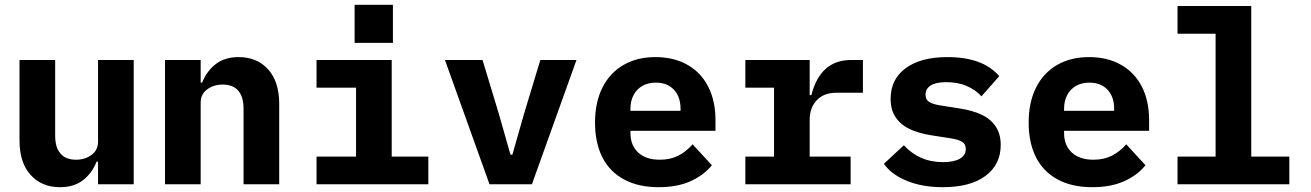

<svg xmlns="http://www.w3.org/2000/svg" viewBox="-20 -765 5440 797"><path d="M387 -94H381Q362 -46 324.5 -17Q287 12 229 12Q153 12 107 -39Q61 -90 61 -182V-516H209V-202Q209 -153 231 -127.5Q253 -102 296 -102Q333 -102 360 -122Q387 -142 387 -177V-516H535V0H387Z M665 0V-516H813V-422H819Q838 -470 875.5 -499Q913 -528 971 -528Q1047 -528 1093 -477Q1139 -426 1139 -334V0H991V-314Q991 -363 969 -388.5Q947 -414 904 -414Q867 -414 840 -394Q813 -374 813 -339V0Z M1294 -115H1458V-401H1294V-516H1606V-115H1758V0H1294ZM1611 -745V-587H1452V-745Z M2012 0 1827 -516H1983L2050 -295L2099 -123H2107L2156 -295L2223 -516H2373L2188 0Z M2450 -256Q2450 -340 2480.5 -401Q2511 -462 2567.5 -495Q2624 -528 2701 -528Q2777 -528 2833.5 -496Q2890 -464 2920 -405Q2950 -346 2950 -266V-222H2597V-213Q2597 -162 2629 -132Q2661 -102 2719 -102Q2763 -102 2796 -119Q2829 -136 2855 -166L2935 -79Q2902 -38 2847 -13Q2792 12 2714 12Q2629 12 2569.5 -20.5Q2510 -53 2480 -113Q2450 -173 2450 -256ZM2597 -313V-305H2805V-313Q2805 -363 2777.5 -392.5Q2750 -422 2702 -422Q2670 -422 2646.5 -408.5Q2623 -395 2610 -370.5Q2597 -346 2597 -313Z M3074 -115H3193V-401H3074V-516H3341V-370H3348Q3385 -516 3513 -516H3562V-380H3452Q3399 -380 3370 -348.5Q3341 -317 3341 -268V-115H3511V0H3074Z M3649 -85 3732 -162Q3763 -128 3803.5 -110Q3844 -92 3895 -92Q3939 -92 3964 -106Q3989 -120 3989 -147Q3989 -167 3973.5 -176.5Q3958 -186 3925 -191L3842 -204Q3793 -212 3756.5 -229Q3720 -246 3698.5 -277Q3677 -308 3677 -355Q3677 -436 3739.5 -482Q3802 -528 3913 -528Q4060 -528 4128 -449L4054 -365Q4030 -392 3993 -408Q3956 -424 3908 -424Q3866 -424 3844 -410.5Q3822 -397 3822 -372Q3822 -351 3837.5 -341.5Q3853 -332 3886 -327L3968 -314Q4018 -306 4054.5 -289Q4091 -272 4112.5 -241Q4134 -210 4134 -163Q4134 -82 4071 -35Q4008 12 3894 12Q3809 12 3745 -14Q3681 -40 3649 -85Z M4250 -256Q4250 -340 4280.5 -401Q4311 -462 4367.5 -495Q4424 -528 4501 -528Q4577 -528 4633.5 -496Q4690 -464 4720 -405Q4750 -346 4750 -266V-222H4397V-213Q4397 -162 4429 -132Q4461 -102 4519 -102Q4563 -102 4596 -119Q4629 -136 4655 -166L4735 -79Q4702 -38 4647 -13Q4592 12 4514 12Q4429 12 4369.5 -20.5Q4310 -53 4280 -113Q4250 -173 4250 -256ZM4397 -313V-305H4605V-313Q4605 -363 4577.5 -392.5Q4550 -422 4502 -422Q4470 -422 4446.5 -408.5Q4423 -395 4410 -370.5Q4397 -346 4397 -313Z M4868 -115H5026V-625H4868V-740H5174V-115H5332V0H4868Z"/></svg>

Font: iA Writer Mono V
Style: Regular
Weight: 400
Designer: Mike Abbink, Paul van der Laan, Pieter van Rosmalen
Foundry: Bold Monday
Version: Version 2.000